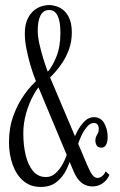

<svg xmlns="http://www.w3.org/2000/svg" viewBox="-20 -729 473 758"><path d="M345 7Q321 7 302.8 -6.8Q284.5 -20.5 271 -51.5L126.5 -397Q122.5 -406 114.5 -427.8Q106.5 -449.5 98.2 -478.5Q90 -507.5 84 -538.2Q78 -569 78 -595.5Q78 -628.5 87.2 -650.2Q96.5 -672 111 -685Q125.5 -698 142.2 -703.5Q159 -709 174 -709Q188 -709 203.5 -704Q219 -699 232.8 -686.8Q246.5 -674.5 255 -653.5Q263.5 -632.5 263.5 -601Q263.5 -565.5 252.8 -535.5Q242 -505.5 226.8 -482.5Q211.5 -459.5 197.2 -443.8Q183 -428 176 -421.5L165.5 -442Q185.5 -463.5 202 -503.5Q218.5 -543.5 218.5 -599.5Q218.5 -644 207.5 -666.8Q196.5 -689.5 173.5 -689.5Q151.5 -689.5 140.2 -668.5Q129 -647.5 129 -608Q129 -585.5 135.2 -557Q141.5 -528.5 149.8 -501.5Q158 -474.5 165 -455.5Q172 -436.5 174 -432L325 -75.5Q337 -47.5 345.8 -37Q354.5 -26.5 365.5 -26.5Q374 -26.5 383 -33.5Q392 -40.5 397 -52.5L412 -38.5Q403 -17.5 385 -5.2Q367 7 345 7ZM140 9Q100 9 72.2 -14.8Q44.5 -38.5 30 -78.8Q15.5 -119 15.5 -168.5Q15.5 -224.5 33 -272.5Q50.5 -320.5 77.8 -358Q105 -395.5 133.5 -418.5L145 -399Q127.5 -382 110.8 -351Q94 -320 83 -281.2Q72 -242.5 72 -202Q72 -156.5 81.2 -117.2Q90.5 -78 110.2 -54Q130 -30 162 -30Q182.5 -30 199.2 -45Q216 -60 228.5 -83.2Q241 -106.5 247.5 -131L261 -109Q255 -85.5 241.5 -58Q228 -30.5 203.8 -10.8Q179.5 9 140 9ZM380.5 -146Q367.5 -146 362 -154.5Q356.5 -163 356.5 -174.5Q356.5 -184 360 -190.8Q363.5 -197.5 366.8 -204Q370 -210.5 370 -219Q370 -230.5 365.2 -237Q360.5 -243.5 350 -243.5Q336.5 -243.5 323.8 -228.8Q311 -214 301.2 -193Q291.5 -172 286.5 -154L268.5 -172Q274 -189.5 285.5 -211.2Q297 -233 313.5 -249.8Q330 -266.5 350 -266.5Q378 -266.5 391.5 -242.5Q405 -218.5 405 -188.5Q405 -169 398.8 -157.5Q392.5 -146 380.5 -146Z"/></svg>

Font: Imbue 48pt Light
Style: Regular
Weight: 300
Designer: Tyler Finck
Foundry: Etcetera Type Company
Version: Version 1.102